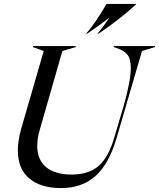

<svg xmlns="http://www.w3.org/2000/svg" viewBox="-20 -947 810 979"><path d="M148 -712H366V-707L298 -687L183 -286Q170 -243 170 -203Q170 -132 215.5 -94.5Q261 -57 345 -57Q433 -57 483.5 -101.5Q534 -146 563 -247L610 -405Q647 -535 647 -600Q647 -647 629 -669Q611 -691 572 -703L560 -707V-712H770V-707L704 -687L575 -245Q536 -111 467 -49.5Q398 12 291 12Q188 12 129.5 -37Q71 -86 71 -180Q71 -231 89 -294L203 -687L148 -707ZM523 -927H673V-924Q589 -847 482 -775H477Q510 -815 538 -857Q489 -819 424 -775H419Q467 -830 523 -927Z"/></svg>

Font: Nyght Serif Italic
Style: Regular
Weight: 400
Italic angle: -16°
Designer: Maksym Kobuzan
Version: Version 0.410